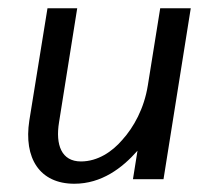

<svg xmlns="http://www.w3.org/2000/svg" viewBox="-20 -434 482 465"><path d="M51 -142C37 -51 76 11 160 11C226 11 276 -27 313 -69L302 0H376L442 -414H368L338 -227C329 -171 304 -126 276 -95C252 -67 217 -43 176 -43C129 -43 114 -83 123 -138L167 -414H95Z"/></svg>

Font: Charger Sport
Style: DfNrwObl
Weight: 400
Designer: Jasper
Foundry: Cannot Into Space Fonts
Version: Version 1.1